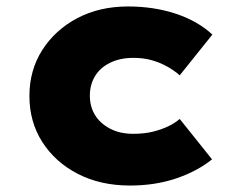

<svg xmlns="http://www.w3.org/2000/svg" viewBox="-20 -564 731 594"><path d="M382 10Q291 10 221 -26Q151 -62 111 -124.5Q71 -187 71 -267Q71 -347 111 -409.5Q151 -472 219.5 -508Q288 -544 376 -544Q456 -544 524 -521.5Q592 -499 637 -457L536 -331Q519 -346 496.5 -358.5Q474 -371 448.5 -378Q423 -385 393 -385Q352 -385 321 -370Q290 -355 274 -328.5Q258 -302 258 -268Q258 -234 274 -208Q290 -182 320.5 -166Q351 -150 392 -150Q426 -150 452.5 -156.5Q479 -163 500 -173Q521 -183 536 -196L636 -71Q590 -34 525 -12Q460 10 382 10Z"/></svg>

Font: Lexend Exa ExtraBold
Style: Regular
Weight: 800
Designer: Bonnie Shaver-Troup, Thomas Jockin
Foundry: Lexend
Version: Version 1.007